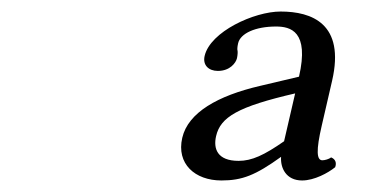

<svg xmlns="http://www.w3.org/2000/svg" viewBox="-20 -664 680 333"><path d="M491.9 -502 472.7 -419C438.2 -395 416.9 -385 393.9 -385C356.9 -385 349.7 -406 354.8 -428C362.4 -461 392.6 -479 491.9 -502ZM504 -351C525 -351 549 -364 561.3 -374C564.2 -382 561.6 -388 554.3 -391C550.6 -388 543.1 -386 539.1 -386C529.1 -386 528 -403 538 -446L556 -524C578.8 -623 520.7 -644 466.7 -644C420.7 -644 344.6 -609 334.9 -567C331.2 -551 341.9 -541 357.9 -541C378.9 -541 389.1 -555 391 -563C392.1 -568 392.5 -574 392 -576C391.4 -578 391.4 -582 393 -589C396.9 -606 422.7 -618 458.7 -618C483.7 -618 516.8 -610 498.6 -531L430.9 -515C358 -498 306.3 -469 296.1 -425C285.7 -380 318 -351 364 -351C400 -351 423.1 -360 467.5 -392C466.1 -373 476 -351 504 -351Z"/></svg>

Font: Linux Libertine Mono O
Style: Mono Oblique
Weight: 400
Italic angle: -13°
Designer: Philipp H. Poll
Foundry: Philipp H. Poll
Version: Version 5.1.7